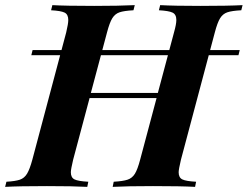

<svg xmlns="http://www.w3.org/2000/svg" viewBox="-61 -728 965 748"><path d="M884 -708 879 -688Q842 -686 824.5 -680Q807 -674 796.5 -657Q786 -640 776 -602L644 -106Q635 -68 635 -57Q635 -36 649.5 -29Q664 -22 703 -20L699 0Q645 -3 535 -3Q434 -3 378 0L382 -20Q418 -22 436 -28Q454 -34 464.5 -51Q475 -68 485 -106L549 -346H288L224 -106Q215 -68 215 -57Q215 -36 229.5 -29Q244 -22 283 -20L279 0Q224 -3 122 -3Q13 -3 -41 0L-36 -20Q-1 -22 16.5 -28Q34 -34 44.5 -51.5Q55 -69 65 -106L197 -602Q205 -636 205 -650Q205 -672 190.5 -679Q176 -686 138 -688L143 -708Q194 -705 306 -705Q402 -705 464 -708L459 -688Q422 -686 404.5 -680Q387 -674 376.5 -657Q366 -640 356 -602L293 -366H554L617 -602Q626 -634 626 -650Q626 -672 611 -679Q596 -686 558 -688L563 -708Q617 -705 719 -705Q828 -705 884 -708ZM868 -513H61L66 -533H873Z"/></svg>

Font: Playfair Display SC
Style: Bold Italic
Weight: 700
Italic angle: -14°
Designer: Claus Eggers Sørensen
Foundry: Claus Eggers Sørensen
Version: Version 1.200; ttfautohint (v1.6)